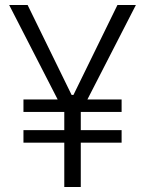

<svg xmlns="http://www.w3.org/2000/svg" viewBox="-20 -747 580 767"><path d="M90.3 -727.1 266.1 -367.7H273.4L449.2 -727.1H522.9L329.1 -349.6H465.8V-299.8H302.7V-227.1H465.8V-177.2H302.7V0H236.8V-177.2H73.7V-227.1H236.8V-299.8H73.7V-349.6H210.4L16.6 -727.1Z"/></svg>

Font: Interop Light
Style: Regular
Weight: 300
Designer: Rasmus Andersson, Google, Jang Haemin
Foundry: jhaemin
Version: Version 1.007